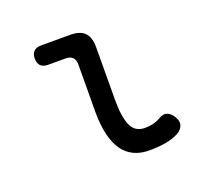

<svg xmlns="http://www.w3.org/2000/svg" viewBox="-100 -642 800 764"><g transform="rotate(-20 300.0 -260.0)"><path d="M349 -224Q349 -152 365.5 -116Q382 -80 424 -80Q441 -80 458 -84Q475 -88 490 -97Q510 -109 525.5 -103Q541 -97 552 -78Q564 -58 559 -42Q554 -26 536 -15Q511 -1 479 4.5Q447 10 409 10Q373 10 345 -3Q317 -16 298 -42.5Q279 -69 269 -110Q259 -151 259 -207L260 -408Q260 -428 250 -438Q240 -448 220 -448H146Q126 -448 115.5 -458.5Q105 -469 105 -489Q105 -509 115.5 -519.5Q126 -530 146 -530H270Q311 -530 330.5 -510.5Q350 -491 350 -450Z"/></g></svg>

Font: Maple Mono NF
Style: Regular
Weight: 400
Monospace: yes
Designer: subframe7536
Version: Version 7.000